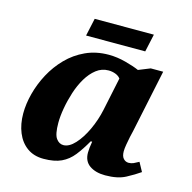

<svg xmlns="http://www.w3.org/2000/svg" viewBox="-104 -796 907 909"><g transform="rotate(15 350.0 -341.5)"><path d="M187 10Q139 10 106 -14Q73 -38 56 -79.5Q39 -121 39 -173Q39 -220 52.5 -271.5Q66 -323 92 -371.5Q118 -420 156.5 -459.5Q195 -499 246 -522.5Q297 -546 359 -546Q400 -546 443 -534.5Q486 -523 510 -512L567 -535H628L563 -226Q560 -215 556 -196Q552 -177 548.5 -156.5Q545 -136 545 -123Q545 -99 555.5 -87.5Q566 -76 581 -76Q594 -76 605 -81Q616 -86 630 -94L654 -50Q627 -31 588.5 -10.5Q550 10 489 10Q442 10 412.5 -10.5Q383 -31 383 -73Q383 -84 384.5 -97.5Q386 -111 389 -128H382Q357 -84 332.5 -53Q308 -22 274 -6Q240 10 187 10ZM261 -77Q289 -77 317.5 -108Q346 -139 368.5 -187.5Q391 -236 402 -288L436 -450Q427 -462 411 -468Q395 -474 377 -474Q344 -474 317.5 -453.5Q291 -433 271 -399.5Q251 -366 238 -325.5Q225 -285 218 -245Q211 -205 211 -173Q211 -117 225.5 -97Q240 -77 261 -77ZM231 -606 250 -693H540L521 -606Z"/></g></svg>

Font: Noto Serif ExtraBold
Style: Italic
Weight: 800
Italic angle: -12°
Designer: Monotype Design Team
Foundry: Monotype Imaging Inc.
Version: Version 2.013